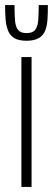

<svg xmlns="http://www.w3.org/2000/svg" viewBox="-35 -734 208 754"><path d="M49 0V-510H89V0ZM69 -574Q38 -574 21 -584.5Q4 -595 -3.5 -614Q-11 -633 -13 -658Q-15 -683 -15 -714H22Q22 -678 24 -653.5Q26 -629 36 -616.5Q46 -604 69 -604Q93 -604 103 -616.5Q113 -629 115 -653.5Q117 -678 117 -714H153Q153 -683 151.5 -658Q150 -633 142.5 -614Q135 -595 117.5 -584.5Q100 -574 69 -574Z"/></svg>

Font: Saira UltraCondensed ExtraLight
Style: Regular
Weight: 250
Width: 1
Designer: Hector Gatti with collaboration of the Omnibus-Type team
Foundry: Omnibus-Type
Version: Version 1.101